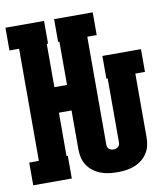

<svg xmlns="http://www.w3.org/2000/svg" viewBox="-83 -805 766 882"><g transform="rotate(-10 300.0 -363.5)"><path d="M394 8Q375 8 355 5.5Q335 3 316.5 -4Q298 -11 282 -23Q266 -35 255 -51.5Q244 -68 239.5 -87Q235 -106 235 -126V-308H176V-106H182V0H2V-106H47V-629H2V-735H182V-629H176V-427H235V-629H229V-735H409V-629H365V-126Q365 -120 367 -114.5Q369 -109 373 -105.5Q377 -102 382.5 -100Q388 -98 394 -98Q400 -98 405.5 -100Q411 -102 415.5 -105.5Q420 -109 422 -114.5Q424 -120 424 -126V-424H418V-530H598V-424H553V-126Q553 -106 548.5 -87Q544 -68 533 -51.5Q522 -35 506 -23Q490 -11 471.5 -4Q453 3 433.5 5.5Q414 8 394 8Z"/></g></svg>

Font: Iosevka Slab Heavy Extended
Style: Regular
Weight: 900
Width: 7
Monospace: yes
Designer: Belleve Invis
Foundry: Belleve Invis
Version: Version 11.1.0; ttfautohint (v1.8.3)